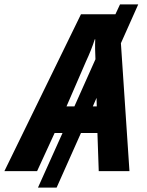

<svg xmlns="http://www.w3.org/2000/svg" viewBox="-81 -780 671 875"><path d="M-61 0 288 -715H445L466 -760H549L470 -583L509 0H369L363 -174H288L177 75H92L204 -174H168L88 0ZM222 -295H258L354 -510Q353 -532 352.5 -554.5Q352 -577 353 -601H351Q343 -576 333 -551Q323 -526 310 -498ZM360 -295 359 -334 342 -295Z"/></svg>

Font: Noto Sans SemiCondensed
Style: Bold Italic
Weight: 700
Width: 4
Italic angle: -12°
Designer: Monotype Design Team
Foundry: Monotype Imaging Inc.
Version: Version 2.013; ttfautohint (v1.8.4.7-5d5b)